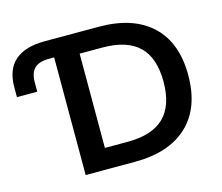

<svg xmlns="http://www.w3.org/2000/svg" viewBox="-101 -836 1118 968"><g transform="rotate(-15 458.0 -352.5)"><path d="M232 0V-614H205Q153 -614 129 -590.5Q105 -567 105 -517V-469H-1V-521Q-1 -613 51.5 -659Q104 -705 208 -705H489Q668 -705 765 -614Q862 -523 862 -353Q862 -183 765 -91.5Q668 0 489 0ZM361 -107H480Q608 -107 670.5 -168Q733 -229 733 -353Q733 -478 670.5 -538.5Q608 -599 480 -599H361Z"/></g></svg>

Font: Mulish ExtraLight
Style: Bold
Weight: 700
Version: Version 3.603